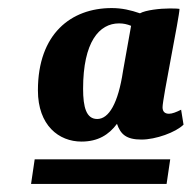

<svg xmlns="http://www.w3.org/2000/svg" viewBox="-20 -687 475 476"><path d="M182 -336C223 -336 250 -353 270 -380C279 -354 293 -341 331 -341C366 -341 416 -359 435 -378L429 -415C417 -409 407 -405 399 -405C389 -405 383 -410 383 -421C383 -443 425 -646 425 -665C418 -666 408 -666 400 -666C377 -666 341 -662 327 -654C304 -662 282 -667 257 -667C156 -667 74 -603 74 -463C74 -376 126 -336 182 -336ZM221 -392C194 -392 186 -421 186 -467C186 -583 226 -629 275 -629C286 -629 295 -627 305 -623L285 -511C273 -431 250 -392 221 -392ZM57 -231H393L402 -292H66Z"/></svg>

Font: Caladea
Style: Bold Italic
Weight: 700
Italic angle: -9°
Designer: Carolina Giovagnoli and Andres Torresi
Foundry: Carolina Giovagnoli & Andres Torresi
Version: Version 1.001;hotconv 1.0.109;makeotfexe 2.5.65596